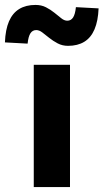

<svg xmlns="http://www.w3.org/2000/svg" viewBox="-72 -759 420 779"><path d="M65 0V-496H212V0ZM204 -573Q181 -573 162 -583Q143 -593 127.5 -605.5Q112 -618 99.5 -627.5Q87 -637 75 -637Q60 -637 51.5 -624Q43 -611 40 -582L-52 -587Q-50 -639 -35.5 -672.5Q-21 -706 6 -722.5Q33 -739 72 -739Q96 -739 114.5 -729.5Q133 -720 148.5 -707.5Q164 -695 176.5 -685Q189 -675 201 -675Q216 -675 224.5 -688Q233 -701 236 -730L328 -725Q326 -674 311.5 -640Q297 -606 270 -589.5Q243 -573 204 -573Z"/></svg>

Font: Source Sans 3
Style: Bold
Weight: 700
Designer: Paul D. Hunt
Foundry: Adobe
Version: Version 3.052;hotconv 1.1.0;makeotfexe 2.6.0